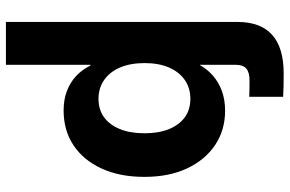

<svg xmlns="http://www.w3.org/2000/svg" viewBox="-184 -585 973 645"><g transform="rotate(90 302.5 -262.5)"><path d="M53.7 -412.6V-573.7Q53.7 -650.9 96.7 -689.9Q139.6 -729 227.1 -729Q251.5 -729 271.5 -728.5Q291.5 -728 305.2 -727.1V-613.3Q296.4 -613.8 280.5 -614Q264.6 -614.3 250.5 -614.3Q222.7 -614.3 210.2 -603.3Q197.8 -592.3 197.8 -568.8V-412.6ZM53.7 204.1V-522.5H195.8V-447.8H198.7Q213.4 -473.6 235.4 -492.4Q257.3 -511.2 286.6 -521.7Q315.9 -532.2 352.1 -532.2Q417 -532.2 467 -498.8Q517.1 -465.3 545.7 -404.5Q574.2 -343.8 574.2 -261.2Q574.2 -178.2 546.1 -117.2Q518.1 -56.2 468 -22.9Q418 10.3 351.1 10.3Q314.9 10.3 285.9 -0.7Q256.8 -11.7 235.4 -31.7Q213.9 -51.8 200.2 -79.6H197.8V204.1ZM312 -106.9Q348.1 -106.9 373.8 -125.5Q399.4 -144 413.6 -178.7Q427.7 -213.4 427.7 -261.7Q427.7 -309.6 413.6 -344Q399.4 -378.4 373.8 -397Q348.1 -415.5 312 -415.5Q275.4 -415.5 248.3 -396.5Q221.2 -377.4 206.5 -343Q191.9 -308.6 191.9 -261.7Q191.9 -214.8 206.5 -179.9Q221.2 -145 248.5 -126Q275.9 -106.9 312 -106.9Z"/></g></svg>

Font: Inter 28pt
Style: Bold
Weight: 700
Designer: Rasmus Andersson
Foundry: rsms
Version: Version 4.001;git-66647c0bb